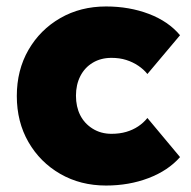

<svg xmlns="http://www.w3.org/2000/svg" viewBox="-20 -564 590 594"><path d="M32 -267Q32 -347 68 -409.5Q104 -472 166.5 -508Q229 -544 308 -544Q380 -544 440.5 -521Q501 -498 537 -455L436 -335Q425 -349 408 -360.5Q391 -372 370.5 -378.5Q350 -385 325 -385Q292 -385 267 -370Q242 -355 228.5 -328.5Q215 -302 215 -268Q215 -234 228 -208Q241 -182 266.5 -166Q292 -150 325 -150Q350 -150 370.5 -156Q391 -162 407.5 -173Q424 -184 436 -199L537 -78Q500 -36 439.5 -13Q379 10 308 10Q229 10 166.5 -26Q104 -62 68 -124.5Q32 -187 32 -267Z"/></svg>

Font: Mach ExtraBold
Style: Regular
Weight: 800
Version: Version 1.002